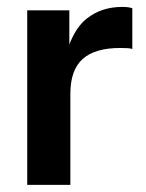

<svg xmlns="http://www.w3.org/2000/svg" viewBox="-20 -527 412 543"><path d="M325.1 -507.4C286.4 -507.4 253.1 -496.4 225.4 -474.5C203.4 -457.1 187.9 -431.5 176.1 -401.4V-497.7H57V-4.1H179V-261.6C179 -306.7 190.7 -339.6 213.9 -360.3C237.1 -380.9 272.3 -391.3 319.4 -391.3C327.8 -391.3 334.9 -391.1 340.7 -390.8C346.5 -390.5 351 -389.6 354.2 -388.4V-503.5C348.5 -506.1 338.8 -507.4 325.3 -507.4Z"/></svg>

Font: Diatome Semibold
Style: Regular
Weight: 600
Designer: 15.100.17
Foundry: 15.100.17
Version: Version 1.005;Fontself Maker 3.5.8